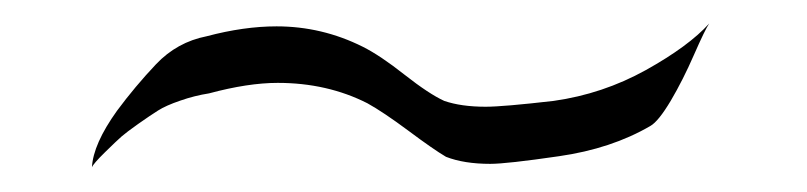

<svg xmlns="http://www.w3.org/2000/svg" viewBox="-20 -465 677 161"><path d="M574.7 -445.3Q571.3 -440.4 562 -419.2Q552.7 -397.9 542.5 -380.6Q532.2 -363.3 525.4 -359.4Q492.7 -340.3 448.7 -334Q404.8 -327.6 391.1 -327.6Q369.1 -327.6 354 -333.5Q343.3 -339.8 322.3 -355.5Q301.3 -371.1 288.1 -378.4Q254.4 -395.5 212.9 -395.5Q188 -395.5 155.3 -386.7Q143.1 -384.8 131.1 -380.6Q119.1 -376.5 112.5 -372.3Q106 -368.2 95.9 -361.1Q85.9 -354 82 -350.6Q78.1 -347.2 68.1 -337.4Q58.1 -327.6 57.1 -324.7Q58.1 -344.2 78.1 -372.1Q93.3 -392.6 110.8 -411.1Q128.4 -429.7 153.3 -434.6Q184.6 -442.9 211.9 -442.9Q250 -442.9 284.2 -425.8Q298.8 -418.5 319.3 -402.3Q339.8 -386.2 352.5 -380.4Q366.7 -375.5 387.2 -375.5Q401.9 -375.5 444.3 -380.4Q485.4 -386.2 521.5 -406.2Q557.6 -426.3 574.7 -445.3Z"/></svg>

Font: LaylaRuqaa
Style: Regular
Weight: 400
Version: Version 2.0